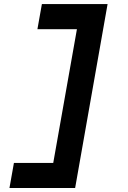

<svg xmlns="http://www.w3.org/2000/svg" viewBox="-20 -818 626 942"><path d="M26.4 104.5H348.6L507.8 -797.9H185.5L163.6 -674.8H357.4L241.2 -18.6H48.3Z"/></svg>

Font: Cascadia Code
Style: Bold Italic
Weight: 700
Italic angle: -10°
Monospace: yes
Designer: Aaron Bell
Foundry: Saja Typeworks
Version: Version 2404.023